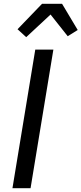

<svg xmlns="http://www.w3.org/2000/svg" viewBox="-20 -998 432 1018"><path d="M46 0 167 -735H263L142 0ZM119 -801 73 -843 203 -978H309L392 -839L339 -806L248 -921Z"/></svg>

Font: Iosevka Aile Medium Oblique
Style: Regular
Weight: 500
Italic angle: -9°
Designer: Belleve Invis
Foundry: Belleve Invis
Version: Version 31.1.0; ttfautohint (v1.8.4)